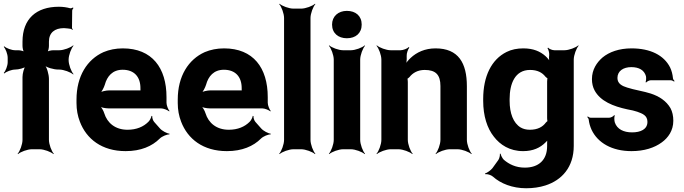

<svg xmlns="http://www.w3.org/2000/svg" viewBox="-27 -796 3647 1024"><path d="M314 -646C328 -645 340 -644 351 -642C354 -642 357 -638 358 -636L361 -639C360 -641 357 -644 357 -647L358 -739C358 -743 362 -751 365 -753L362 -756C359 -754 352 -751 347 -752C329 -757 309 -760 287 -760C166 -760 93 -695 93 -574V-551C93 -540 97 -521 103 -515L106 -518C100 -524 81 -528 70 -528H54C35 -528 6 -539 -4 -549L-7 -546C3 -536 14 -507 14 -488V-464C14 -446 3 -417 -7 -407L-4 -404C6 -414 35 -425 54 -425C72 -425 104 -433 114 -443L111 -446C101 -436 93 -404 93 -385V-50C93 -26 79 11 67 24L69 26C82 14 119 0 143 0H184C208 0 245 14 258 26L260 24C248 11 234 -26 234 -50V-375C234 -399 223 -439 210 -451L208 -449C220 -436 260 -425 284 -425H289C313 -425 350 -411 363 -399L365 -401C353 -414 339 -451 339 -475V-478C339 -502 353 -539 365 -552L363 -554C350 -542 313 -528 289 -528H257C246 -528 227 -524 221 -518L224 -515C230 -521 234 -540 234 -551V-574C234 -622 265 -646 314 -646Z M628 -538C590 -538 556 -531 525 -518C438 -479 381 -390 381 -265V-246C381 -211 387 -178 399 -147C434 -55 516 10 643 10C724 10 784 -16 825 -57C837 -69 864 -80 876 -79L877 -83C864 -84 837 -98 826 -111L795 -146C788 -154 784 -169 785 -177L781 -178C780 -170 772 -153 764 -146C738 -120 701 -104 653 -104C588 -104 545 -140 529 -192C525 -206 513 -226 504 -233L502 -229C511 -223 535 -218 551 -218H831C845 -218 867 -209 875 -202L877 -204C870 -212 861 -234 861 -248V-278C861 -434 784 -538 628 -538ZM722 -326V-320C722 -317 722 -311 724 -310L726 -312C725 -314 719 -314 716 -314H556C539 -314 512 -308 502 -301L505 -297C515 -305 527 -328 532 -344C544 -389 573 -424 627 -424C688 -424 722 -387 722 -326Z M1168 -538C1130 -538 1096 -531 1065 -518C978 -479 921 -390 921 -265V-246C921 -211 927 -178 939 -147C974 -55 1056 10 1183 10C1264 10 1324 -16 1365 -57C1377 -69 1404 -80 1416 -79L1417 -83C1404 -84 1377 -98 1366 -111L1335 -146C1328 -154 1324 -169 1325 -177L1321 -178C1320 -170 1312 -153 1304 -146C1278 -120 1241 -104 1193 -104C1128 -104 1085 -140 1069 -192C1065 -206 1053 -226 1044 -233L1042 -229C1051 -223 1075 -218 1091 -218H1371C1385 -218 1407 -209 1415 -202L1417 -204C1410 -212 1401 -234 1401 -248V-278C1401 -434 1324 -538 1168 -538ZM1262 -326V-320C1262 -317 1262 -311 1264 -310L1266 -312C1265 -314 1259 -314 1256 -314H1096C1079 -314 1052 -308 1042 -301L1045 -297C1055 -305 1067 -328 1072 -344C1084 -389 1113 -424 1167 -424C1228 -424 1262 -387 1262 -326Z M1629 -50V-700C1629 -724 1643 -761 1655 -774L1653 -776C1640 -764 1603 -750 1579 -750H1538C1514 -750 1477 -764 1464 -776L1462 -774C1474 -761 1488 -724 1488 -700V-50C1488 -26 1474 11 1462 24L1464 26C1477 14 1514 0 1538 0H1579C1603 0 1640 14 1653 26L1655 24C1643 11 1629 -26 1629 -50Z M1894 -50V-478C1894 -502 1908 -539 1920 -552L1918 -554C1905 -542 1868 -528 1844 -528H1803C1779 -528 1742 -542 1729 -554L1727 -552C1739 -539 1753 -502 1753 -478V-50C1753 -26 1739 11 1727 24L1729 26C1742 14 1779 0 1803 0H1844C1868 0 1905 14 1918 26L1920 24C1908 11 1894 -26 1894 -50ZM1823 -592C1870 -592 1902 -619 1902 -665C1902 -711 1870 -738 1823 -738C1777 -738 1744 -709 1744 -665C1744 -619 1777 -592 1823 -592Z M2238 -423C2297 -423 2322 -397 2322 -337V-50C2322 -26 2308 11 2296 24L2298 26C2311 14 2348 0 2372 0H2413C2437 0 2474 14 2487 26L2489 24C2477 11 2463 -26 2463 -50V-336C2463 -460 2418 -538 2296 -538C2239 -538 2195 -517 2163 -487C2152 -477 2138 -460 2133 -450L2137 -448C2141 -459 2143 -478 2142 -493V-498C2141 -511 2149 -534 2156 -542L2153 -545C2146 -537 2123 -528 2109 -528H2057C2033 -528 1996 -542 1983 -554L1981 -552C1993 -539 2007 -502 2007 -478V-50C2007 -26 1993 11 1981 24L1983 26C1996 14 2033 0 2057 0H2098C2122 0 2159 14 2172 26L2174 24C2162 11 2148 -26 2148 -50V-359C2148 -362 2147 -378 2145 -379L2143 -375C2145 -374 2155 -383 2157 -385C2174 -407 2201 -423 2238 -423Z M2891 -31V-17C2891 57 2846 98 2772 98C2724 98 2688 80 2660 56C2652 48 2644 32 2643 24H2639C2640 32 2637 48 2631 57L2600 100C2592 111 2570 127 2560 129L2561 133C2571 131 2592 137 2602 146C2643 183 2706 208 2779 208C2816 208 2851 203 2882 193C2969 165 3033 96 3033 -18V-478C3033 -502 3047 -539 3059 -552L3057 -554C3044 -542 3007 -528 2983 -528H2930C2919 -528 2901 -535 2896 -542L2893 -539C2898 -533 2903 -514 2902 -504V-502C2900 -489 2901 -471 2905 -462L2908 -464C2905 -473 2892 -488 2882 -497C2854 -522 2817 -538 2764 -538C2731 -538 2701 -532 2675 -519C2594 -479 2550 -389 2550 -268V-258C2550 -178 2571 -112 2607 -67C2640 -24 2691 10 2763 10C2816 10 2854 -8 2882 -36C2888 -41 2895 -49 2897 -55L2894 -56C2891 -51 2891 -39 2891 -31ZM2891 -361V-166C2891 -163 2892 -149 2893 -148L2896 -151C2894 -152 2886 -145 2884 -142C2867 -119 2840 -104 2799 -104C2780 -104 2764 -108 2750 -116C2710 -140 2691 -193 2691 -258V-268C2691 -349 2719 -423 2800 -423C2839 -423 2865 -409 2882 -387C2884 -385 2894 -376 2896 -377L2894 -381C2892 -380 2891 -364 2891 -361Z M3344 -90C3299 -90 3264 -107 3252 -143C3249 -152 3248 -173 3252 -180L3248 -182C3245 -175 3230 -168 3221 -168H3124C3118 -168 3111 -172 3108 -175L3105 -172C3108 -169 3113 -162 3113 -157C3115 -139 3120 -122 3128 -104C3161 -34 3237 10 3341 10C3409 10 3464 -8 3503 -37C3536 -61 3564 -99 3564 -152C3564 -178 3559 -200 3549 -219C3527 -257 3490 -282 3444 -297C3408 -309 3354 -317 3318 -329C3292 -337 3266 -349 3266 -380C3266 -418 3298 -438 3340 -438C3381 -438 3409 -422 3418 -390C3420 -382 3419 -364 3416 -358L3419 -356C3423 -361 3435 -368 3444 -368H3550C3556 -368 3564 -364 3568 -361L3571 -364C3567 -367 3562 -374 3562 -380C3560 -400 3555 -419 3547 -436C3514 -502 3441 -538 3341 -538C3275 -538 3222 -519 3186 -489C3156 -463 3130 -425 3130 -374C3130 -351 3135 -331 3144 -314C3175 -256 3244 -229 3318 -213C3340 -209 3358 -205 3372 -200C3400 -190 3426 -180 3426 -146C3426 -106 3389 -90 3344 -90Z"/></svg>

Font: Asimov
Style: Edge
Weight: 500
Designer: Google
Version: Version 2.000980: 2014